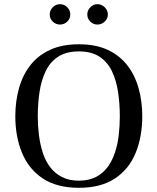

<svg xmlns="http://www.w3.org/2000/svg" viewBox="-20 -883 750 915"><path d="M356 12Q251 12 184 -32.5Q117 -77 85 -154.5Q53 -232 53 -329Q53 -400 70.5 -462.5Q88 -525 124.5 -572Q161 -619 218.5 -645.5Q276 -672 356 -672Q436 -672 493 -645.5Q550 -619 586.5 -572Q623 -525 640.5 -462.5Q658 -400 658 -329Q658 -232 626.5 -154.5Q595 -77 528 -32.5Q461 12 356 12ZM356 -22Q403 -22 437 -39.5Q471 -57 493 -87Q515 -117 528 -156.5Q541 -196 546 -240Q551 -284 551 -329Q551 -390 542.5 -445.5Q534 -501 513 -544.5Q492 -588 454 -613Q416 -638 356 -638Q296 -638 257.5 -613Q219 -588 198 -544.5Q177 -501 168.5 -445.5Q160 -390 160 -329Q160 -284 165.5 -240Q171 -196 183.5 -156.5Q196 -117 218.5 -87Q241 -57 275 -39.5Q309 -22 356 -22ZM444 -766Q425 -766 410.5 -780Q396 -794 396 -814Q396 -834 410.5 -848.5Q425 -863 444 -863Q464 -863 479 -848.5Q494 -834 494 -814Q494 -794 479 -780Q464 -766 444 -766ZM266 -766Q246 -766 231.5 -780Q217 -794 217 -814Q217 -834 231.5 -848.5Q246 -863 266 -863Q286 -863 300.5 -848.5Q315 -834 315 -814Q315 -794 300.5 -780Q286 -766 266 -766Z"/></svg>

Font: Frank Ruhl Libre
Style: Regular
Weight: 400
Designer: Yanek Iontef
Foundry: Fontef
Version: Version 6.004